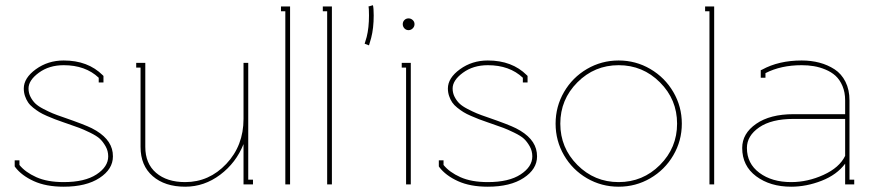

<svg xmlns="http://www.w3.org/2000/svg" viewBox="-20 -704 3334 733"><path d="M223.1 -473.1Q315.9 -473.1 372.1 -417L375 -414.1V-389.2H356.9V-407.2Q306.2 -455.1 223.1 -455.1Q167.5 -455.1 128.2 -426.3Q88.9 -397.5 88.9 -366.2Q88.9 -348.6 96.7 -333.7Q104.5 -318.8 115.2 -308.6Q126 -298.3 145.8 -288.1Q165.5 -277.8 181.4 -271.2Q197.3 -264.6 223.1 -255.9Q303.7 -228 330.6 -214.4Q402.8 -177.7 410.2 -121.6Q411.1 -114.3 411.1 -106.9Q411.1 -58.1 360.1 -24.7Q309.1 8.8 223.1 8.8Q155.8 8.8 109.1 -12.5Q62.5 -33.7 38.1 -65.9L36.1 -68.8V-91.8H54.2V-74.2Q76.7 -46.4 118.7 -27.6Q160.6 -8.8 223.1 -8.8Q303.7 -8.8 348.4 -38.1Q393.1 -67.4 393.1 -106.9Q393.1 -127.9 383.1 -145.5Q373 -163.1 361.3 -174.1Q349.6 -185.1 323.5 -197.8Q297.4 -210.4 282.7 -215.8Q268.1 -221.2 234.4 -232.9Q227.1 -235.4 223.1 -236.8Q203.1 -243.7 189.7 -248.8Q176.3 -253.9 158.9 -261.5Q141.6 -269 130.1 -276.1Q118.7 -283.2 106.4 -293Q94.2 -302.7 87.2 -313.2Q80.1 -323.7 75.4 -337.4Q70.8 -351.1 70.8 -366.2Q70.8 -406.2 116.9 -439.7Q163.1 -473.1 223.1 -473.1Z M687 8.8Q609.4 8.8 563 -31.5Q516.6 -71.8 516.6 -143.1V-445.8H500V-463.9H534.7V-143.1Q534.7 -79.6 575.9 -44.2Q617.2 -8.8 687 -8.8Q778.3 -8.8 844 -78.4Q909.7 -147.9 909.7 -250V-463.9H927.7V-18.1H945.8V0H909.7V-153.8Q881.3 -82.5 820.6 -36.9Q759.8 8.8 687 8.8Z M1052.7 -679.2H1087.4V0H1069.3V-661.1H1052.7Z M1212.4 -679.2H1247.1V0H1229V-661.1H1212.4Z M1406.7 -645Q1406.7 -596.2 1397 -559.1L1388.7 -530.8L1372.1 -537.1L1379.9 -563Q1388.7 -597.7 1388.7 -645Q1388.7 -673.3 1386.7 -679.2L1403.8 -684.1Q1406.7 -672.4 1406.7 -645Z M1530.3 -445.8H1513.7V-463.9H1548.3V0H1530.3ZM1523.9 -595.7Q1517.6 -602.5 1517.6 -611.8Q1517.6 -621.1 1523.9 -627.4Q1530.3 -633.8 1539.6 -633.8Q1548.8 -633.8 1555.7 -627.4Q1562.5 -621.1 1562.5 -611.8Q1562.5 -602.5 1555.7 -595.7Q1548.8 -588.9 1539.6 -588.9Q1530.3 -588.9 1523.9 -595.7Z M1842.3 -473.1Q1935.1 -473.1 1991.2 -417L1994.1 -414.1V-389.2H1976.1V-407.2Q1925.3 -455.1 1842.3 -455.1Q1786.6 -455.1 1747.3 -426.3Q1708 -397.5 1708 -366.2Q1708 -348.6 1715.8 -333.7Q1723.6 -318.8 1734.4 -308.6Q1745.1 -298.3 1764.9 -288.1Q1784.7 -277.8 1800.5 -271.2Q1816.4 -264.6 1842.3 -255.9Q1922.9 -228 1949.7 -214.4Q2022 -177.7 2029.3 -121.6Q2030.3 -114.3 2030.3 -106.9Q2030.3 -58.1 1979.2 -24.7Q1928.2 8.8 1842.3 8.8Q1774.9 8.8 1728.3 -12.5Q1681.6 -33.7 1657.2 -65.9L1655.3 -68.8V-91.8H1673.3V-74.2Q1695.8 -46.4 1737.8 -27.6Q1779.8 -8.8 1842.3 -8.8Q1922.9 -8.8 1967.5 -38.1Q2012.2 -67.4 2012.2 -106.9Q2012.2 -127.9 2002.2 -145.5Q1992.2 -163.1 1980.5 -174.1Q1968.8 -185.1 1942.6 -197.8Q1916.5 -210.4 1901.9 -215.8Q1887.2 -221.2 1853.5 -232.9Q1846.2 -235.4 1842.3 -236.8Q1822.3 -243.7 1808.8 -248.8Q1795.4 -253.9 1778.1 -261.5Q1760.7 -269 1749.3 -276.1Q1737.8 -283.2 1725.6 -293Q1713.4 -302.7 1706.3 -313.2Q1699.2 -323.7 1694.6 -337.4Q1689.9 -351.1 1689.9 -366.2Q1689.9 -406.2 1736.1 -439.7Q1782.2 -473.1 1842.3 -473.1Z M2184.3 -389.6Q2119.1 -324.2 2119.1 -231.9Q2119.1 -139.6 2184.3 -74.2Q2249.5 -8.8 2341.8 -8.8Q2434.1 -8.8 2499.5 -74.2Q2564.9 -139.6 2564.9 -231.9Q2564.9 -324.2 2499.5 -389.6Q2434.1 -455.1 2341.8 -455.1Q2249.5 -455.1 2184.3 -389.6ZM2220.9 -440.7Q2276.4 -473.1 2341.8 -473.1Q2407.2 -473.1 2462.6 -440.7Q2518.1 -408.2 2550.5 -352.8Q2583 -297.4 2583 -231.9Q2583 -166.5 2550.5 -111.1Q2518.1 -55.7 2462.6 -23.4Q2407.2 8.8 2341.8 8.8Q2276.4 8.8 2220.9 -23.4Q2165.5 -55.7 2133.3 -111.1Q2101.1 -166.5 2101.1 -231.9Q2101.1 -297.4 2133.3 -352.8Q2165.5 -408.2 2220.9 -440.7Z M2671.9 -679.2H2706.5V0H2688.5V-661.1H2671.9Z M3206.5 -108.9V-250H3009.3Q2925.3 -250 2878.4 -217.8Q2831.5 -185.5 2831.5 -139.2Q2831.5 -79.6 2879.2 -44.2Q2926.8 -8.8 3000.5 -8.8Q3063.5 -8.8 3124 -36.4Q3184.6 -64 3206.5 -108.9ZM2884.3 -430.2V-436L2889.2 -438Q2953.1 -473.1 3040.5 -473.1Q3076.7 -473.1 3108.2 -464.8Q3139.6 -456.5 3166 -439.5Q3192.4 -422.4 3207.8 -391.8Q3223.1 -361.3 3223.1 -320.8V-18.1H3241.2V0H3206.5V-79.1Q3174.8 -36.6 3116.7 -13.9Q3058.6 8.8 3000.5 8.8Q2920.4 8.8 2866.9 -31Q2813.5 -70.8 2813.5 -139.2Q2813.5 -194.3 2866.7 -231.2Q2919.9 -268.1 3009.3 -268.1H3206.5V-320.8Q3206.5 -351.6 3196.3 -375.7Q3186 -399.9 3169.9 -414.6Q3153.8 -429.2 3131.3 -438.5Q3108.9 -447.8 3086.9 -451.4Q3064.9 -455.1 3040.5 -455.1Q2961.4 -455.1 2902.3 -424.8V-407.2H2884.3Z"/></svg>

Font: Rawengulk
Style: Light
Weight: 300
Version: Version 0.92